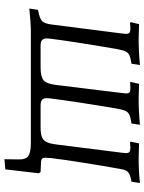

<svg xmlns="http://www.w3.org/2000/svg" viewBox="90 -634 666 887"><g transform="rotate(90 423.5 -191.0)"><path d="M710 -87 711 -88Q709 -72 709 -68Q709 -56 713.5 -52Q718 -48 729 -47L775 -45L781 -37L763 118L716 122L717 58Q718 23 701 11.5Q684 0 643 0H117Q90 0 20 7L26 -33Q65 -40 77.5 -51.5Q90 -63 94 -98L135 -419L137 -439Q137 -451 131.5 -455.5Q126 -460 113 -460Q102 -460 86 -458L83 -462L92 -500Q138 -498 159 -498Q218 -498 281 -504L275 -465Q248 -461 236 -455.5Q224 -450 218 -437.5Q212 -425 207 -396Q194 -323 179.5 -230.5Q165 -138 159 -88Q158 -83 158 -74Q158 -58 166 -51.5Q174 -45 192 -45H291Q335 -45 351.5 -59Q368 -73 373 -117L410 -419L412 -440Q412 -452 407 -456Q402 -460 389 -460Q376 -460 362 -458L359 -462L368 -500Q414 -498 435 -498Q494 -498 557 -504L551 -465Q524 -461 511.5 -455.5Q499 -450 493 -437.5Q487 -425 482 -396Q449 -202 435 -88Q434 -83 434 -74Q434 -58 442 -51.5Q450 -45 468 -45H567Q596 -45 612 -50.5Q628 -56 636 -71.5Q644 -87 648 -118L686 -420Q688 -434 688 -439Q688 -451 682.5 -455.5Q677 -460 663 -460Q658 -460 638 -458L635 -462L643 -500Q687 -498 709 -498Q769 -498 826 -504L820 -465Q790 -460 778 -451Q766 -442 762 -418Q746 -331 731 -234.5Q716 -138 710 -87Z"/></g></svg>

Font: Alegreya SC
Style: Italic
Weight: 400
Italic angle: -7°
Designer: Juan Pablo del Peral
Foundry: Huerta Tipografica
Version: Version 2.007; ttfautohint (v1.6)